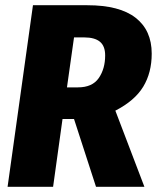

<svg xmlns="http://www.w3.org/2000/svg" viewBox="-20 -714 600 734"><path d="M421 -291 532 0H347L263 -259H219L183 0H9L106 -694H314Q437 -694 498.5 -646Q560 -598 560 -509Q560 -436 527.5 -382.5Q495 -329 421 -291ZM236 -380H278Q333 -380 357.5 -415.5Q382 -451 382 -502Q382 -538 362 -554.5Q342 -571 302 -571H263Z"/></svg>

Font: Fira Sans Condensed ExtraBold
Style: Italic
Weight: 800
Width: 3
Italic angle: -8°
Designer: bBox Type GmbH & Carrois Corporate GbR & Edenspiekermann AG
Foundry: bBox Type GmbH & Carrois Corporate GbR & Edenspiekermann AG
Version: Version 4.301